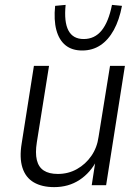

<svg xmlns="http://www.w3.org/2000/svg" viewBox="-20 -759 575 787"><path d="M202 8Q152 8 118.5 -11.5Q85 -31 72 -71.5Q59 -112 69 -172L119 -489H181L131 -176Q124 -132 131 -103Q138 -74 159.5 -60Q181 -46 217 -46Q260 -46 295.5 -66Q331 -86 354.5 -120Q378 -154 384 -198L431 -489H492L415 0H356L372 -104H378Q351 -51 306 -21.5Q261 8 202 8ZM317 -552Q275 -552 248.5 -573.5Q222 -595 211 -636Q200 -677 206 -735L249 -739Q242 -669 260.5 -634Q279 -599 323 -599Q368 -599 396.5 -634Q425 -669 439 -739L480 -735Q469 -677 446.5 -636Q424 -595 391.5 -573.5Q359 -552 317 -552Z"/></svg>

Font: Nunito Sans 10pt SemiCondensed Light
Style: Italic
Weight: 300
Width: 4
Italic angle: -9°
Designer: Vernon Adams
Foundry: Vernon Adams
Version: Version 3.101;gftools[0.9.27]